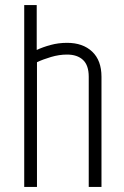

<svg xmlns="http://www.w3.org/2000/svg" viewBox="-20 -733 488 753"><path d="M75 -713H124V-537Q147 -548 178 -556.5Q209 -565 243 -565Q305 -565 341.5 -530.5Q378 -496 378 -432V0H328V-432Q328 -477 305.5 -498Q283 -519 243 -519Q212 -519 180 -509.5Q148 -500 125 -489V0H75Z"/></svg>

Font: Khand Variable Light
Style: Regular
Weight: 300
Designer: Satya Rajpurohit
Foundry: Indian Type Foundry
Version: Version 3.000